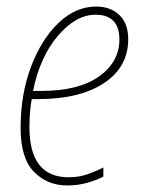

<svg xmlns="http://www.w3.org/2000/svg" viewBox="-20 -557 434 587"><path d="M296 -17V-45Q275 -34 248 -24.5Q221 -15 190 -15Q70 -15 70 -168Q70 -215 77 -254H96Q224 -254 298 -303Q372 -352 372 -437Q372 -485 345 -511Q318 -537 274 -537Q211 -537 158.5 -486.5Q106 -436 74.5 -352Q43 -268 43 -166Q43 -73 84 -31.5Q125 10 185 10Q219 10 248 1.5Q277 -7 296 -17ZM272 -512Q345 -512 345 -436Q345 -368 283 -323.5Q221 -279 106 -279H81Q102 -383 157 -447.5Q212 -512 272 -512Z"/></svg>

Font: Noto Sans Display SemiCondensed Thin
Style: Italic
Weight: 250
Width: 4
Designer: Monotype Design team
Foundry: Monotype Imaging Inc.
Version: 1.000